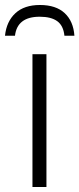

<svg xmlns="http://www.w3.org/2000/svg" viewBox="-42 -749 318 769"><path d="M144 0H88V-532H144ZM118 -729Q182 -729 217 -696.5Q252 -664 256 -606H216Q212 -646 187.5 -664Q163 -682 117 -682Q27 -682 18 -606H-22Q-16 -663 19.5 -696Q55 -729 118 -729Z"/></svg>

Font: BC Sans Light
Style: Regular
Weight: 300
Designer: Monotype Design Team
Foundry: Monotype Imaging Inc.
Version: Version 2.000;GOOG;noto-source:20170915:90ef993387c0